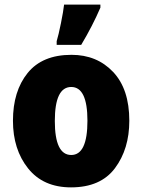

<svg xmlns="http://www.w3.org/2000/svg" viewBox="-20 -800 618 830"><path d="M331 -606Q380 -688 414 -767V-780H257Q254 -752 243.5 -700Q233 -648 225 -622V-606ZM289 -563Q163 -563 99.5 -484.5Q36 -406 36 -278Q36 -154 101.5 -72Q167 10 287 10Q415 10 477 -73Q539 -156 539 -278Q539 -415 469 -489Q399 -563 289 -563ZM288 -424Q358 -424 358 -278Q358 -130 288 -130Q217 -130 217 -277Q217 -424 288 -424Z"/></svg>

Font: Noto Sans UI SemiCondensed Black
Style: Regular
Weight: 900
Width: 4
Designer: Monotype Design Team
Foundry: Monotype Imaging Inc.
Version: 1.001